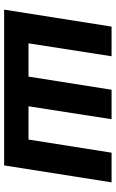

<svg xmlns="http://www.w3.org/2000/svg" viewBox="160 -706 547 906"><g transform="rotate(90 433.0 -253.5)"><path d="M26 0 106 -507H246L185 -115H342L404 -507H543L482 -115H639L701 -507H841L761 0Z"/></g></svg>

Font: Mulish ExtraBold
Style: Italic
Weight: 800
Italic angle: -9°
Designer: Vernon Adams
Foundry: Vernon Adams
Version: Version 3.603; ttfautohint (v1.8.3)